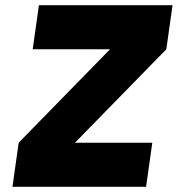

<svg xmlns="http://www.w3.org/2000/svg" viewBox="-20 -720 685 740"><path d="M28 0H543L567 -170H269L621 -530L645 -700H130L106 -530H404L52 -170Z"/></svg>

Font: Unageo
Style: Black-Italic
Weight: 900
Designer: Richard Sepsi
Foundry: Richard Sepsi
Version: Version 2.000